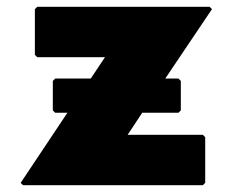

<svg xmlns="http://www.w3.org/2000/svg" viewBox="-20 -540 687 567"><path d="M400 -207H507L514 -214V-301L507 -308H468L606 -513L599 -520H90L83 -513V-378L90 -371H290L248 -308H143L136 -301V-214L143 -207H179L41 0L48 7H579L586 0V-135L579 -142H357Z"/></svg>

Font: Hussar Woodtype
Style: Blk
Weight: 900
Foundry: Cannot Into Space Fonts
Version: Version 1.07